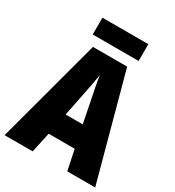

<svg xmlns="http://www.w3.org/2000/svg" viewBox="-209 -1016 1038 1138"><g transform="rotate(30 310.0 -446.5)"><path d="M429 0 400 -138H222L192 0H0L192 -715H426L620 0ZM340 -434Q332 -471 323.5 -515.5Q315 -560 311 -592Q306 -561 298 -517.5Q290 -474 282 -436L252 -287H369ZM468 -893V-778H154V-893Z"/></g></svg>

Font: Noto Sans Ethiopic Condensed Black
Style: Regular
Weight: 900
Width: 3
Designer: Monotype Design Team
Foundry: Monotype Imaging Inc.
Version: Version 2.102; ttfautohint (v1.8.4.7-5d5b)